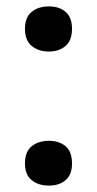

<svg xmlns="http://www.w3.org/2000/svg" viewBox="-20 -570 303 600"><path d="M58 -59Q58 -96 79 -113Q100 -130 133 -130Q165 -130 185 -113Q205 -96 205 -59Q205 -24 185 -7Q165 10 133 10Q100 10 79 -7Q58 -24 58 -59ZM58 -480Q58 -516 79 -533Q100 -550 133 -550Q165 -550 185 -533Q205 -516 205 -480Q205 -444 185 -426.5Q165 -409 133 -409Q100 -409 79 -426.5Q58 -444 58 -480Z"/></svg>

Font: Noto Sans Hebrew Thin SemiBold
Style: Regular
Weight: 600
Version: Version 3.001